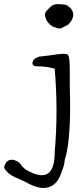

<svg xmlns="http://www.w3.org/2000/svg" viewBox="-84 -711 406 941"><path d="M215 -572Q200 -570 188 -577Q172 -577 153 -599Q141 -613 139 -627Q129 -646 153 -667L163 -677Q181 -695 217 -690Q225 -689 230 -688.5Q235 -688 238 -688Q274 -670 275 -639Q275 -615 251 -591L250 -590Q234 -582 225.5 -577.5Q217 -573 215 -572ZM221 123Q192 224 107 208Q79 202 47 184Q43 181 -7 159Q-49 141 -64 110Q-53 63 -13 74Q3 79 10 86Q12 88 15 91Q18 94 21 99Q33 115 47 123Q173 194 183 61Q184 55 184 49Q184 43 184 36Q202 -170 184 -374Q147 -386 97 -386Q75 -386 75 -402Q77 -422 101 -431Q110 -435 122 -435Q151 -438 191 -444Q238 -451 248 -443Q258 -434 258 -373V-324Q258 -311 258 -290.5Q258 -270 259 -244Q261 -153 257 -85.5Q253 -18 245 25Q241 50 233 73Q232 97 221 123Z"/></svg>

Font: New Tegomin
Style: Regular
Weight: 400
Designer: Kyosuke Nagai
Version: Version 1.000